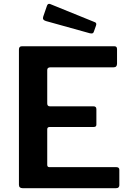

<svg xmlns="http://www.w3.org/2000/svg" viewBox="-20 -984 685 1004"><path d="M79 -725Q79 -742 94 -742H579Q592 -742 592 -727V-651Q592 -632 574 -632H244Q227 -632 227 -618V-443Q227 -428 241 -428H469Q484 -428 484 -413V-332Q484 -327 481 -323.5Q478 -320 470 -320H240Q227 -320 227 -308V-122Q227 -110 238 -110H588Q604 -110 604 -96V-15Q604 -9 600 -4.5Q596 0 587 0H98Q79 0 79 -18V-725ZM226 -955Q231 -967 242 -963L476 -868Q487 -864 482 -850L471 -819Q469 -812 464.5 -810Q460 -808 450 -810L220 -874Q200 -880 206 -897Z"/></svg>

Font: Libre Franklin SemiBold
Style: Regular
Weight: 600
Designer: Pablo Impallari, Rodrigo Fuenzalida, Nhung Nguyen
Foundry: Impallari Type
Version: Version 3.000